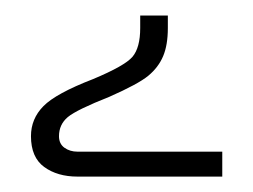

<svg xmlns="http://www.w3.org/2000/svg" viewBox="-20 -713 327 248"><path d="M80.1 -484.9Q54.2 -484.9 37.1 -497.3Q20 -509.8 20 -537.1Q20 -559.6 36.1 -575.9Q52.2 -592.3 100.1 -610.8Q141.1 -627.9 151.1 -639.6Q161.1 -651.4 161.1 -676.8V-692.9H196.8V-676.8Q196.8 -654.8 190.7 -640.4Q184.6 -626 171.6 -615.2Q158.7 -604.5 121.1 -587.9Q79.1 -571.3 67.6 -561.8Q56.2 -552.2 56.2 -537.1Q56.2 -527.3 63.2 -522.2Q70.3 -517.1 80.1 -517.1H267.1V-484.9Z"/></svg>

Font: Droid Arabic Kufi
Style: Regular
Weight: 400
Designer: Pascal Zoghbi
Foundry: Irfont.ir
Version: Version 1.00 February 28, 2013, initial release